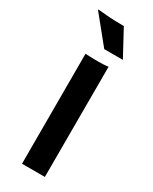

<svg xmlns="http://www.w3.org/2000/svg" viewBox="-225 -933 784 985"><g transform="rotate(30 167.0 -440.5)"><path d="M99.1 0H234.4L234.9 -653.3C224.6 -650.9 199.7 -649.4 178.2 -649.4C150.4 -649.4 131.3 -649.9 99.1 -651.4ZM170.4 -720.2H280.8L198.2 -873C125.5 -873 93.8 -876.5 42 -881.3L42.5 -877.9Z"/></g></svg>

Font: HammersmithOne
Style: Regular
Weight: 400
Designer: Nicole Fally
Foundry: Nicole Fally
Version: Version 1.003